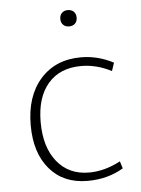

<svg xmlns="http://www.w3.org/2000/svg" viewBox="-51 -723 567 773"><g transform="rotate(-5 232.5 -336.0)"><path d="M276 -625Q267 -616 252 -616Q237 -616 228 -625Q219 -634 219 -649Q219 -664 228 -673Q237 -682 252 -682Q267 -682 276 -673Q285 -664 285 -649Q285 -634 276 -625ZM272 10Q175 10 119 -55.5Q63 -121 63 -233Q63 -350 124 -419Q185 -488 288 -488Q356 -488 419 -455L408 -422Q348 -453 286 -453Q200 -453 152 -397.5Q104 -342 104 -242Q104 -141 151.5 -82Q199 -23 281 -23Q344 -23 408 -57L417 -28Q354 10 272 10Z"/></g></svg>

Font: Cantarell Light
Style: Regular
Weight: 300
Designer: Dave Crossland, Nikolaus Waxweiler, Florian Fecher, Jacques Le Bailly, Eben Sorkin, Alexei Vanyashin, Alexios Zavras, Em
Version: Version 0.303